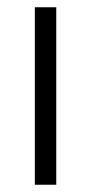

<svg xmlns="http://www.w3.org/2000/svg" viewBox="-20 -509 252 529"><path d="M76 0V-489H135V0Z"/></svg>

Font: Nunito Sans 10pt Condensed Light
Style: Regular
Weight: 300
Width: 3
Designer: Vernon Adams
Foundry: Vernon Adams
Version: Version 3.101;gftools[0.9.27]